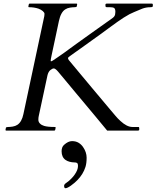

<svg xmlns="http://www.w3.org/2000/svg" viewBox="-20 -708 849 1041"><path d="M730.5 -19.5Q734.9 -19.5 734.9 -13.7V-4.9Q734.9 0 728.5 0H561Q554.7 -7.8 537.6 -28.3Q520.5 -48.8 497.6 -76.7Q474.6 -104.5 447.5 -136.7Q420.4 -168.9 393.8 -200.9Q367.2 -232.9 343 -262Q318.8 -291 308.8 -303Q298.8 -314.9 295.2 -319.3Q291.5 -323.7 287.6 -327.6Q278.3 -336.9 271.2 -336.9Q264.2 -336.9 253.4 -328.4Q242.7 -319.8 237.8 -301.3L189.9 -78.1Q188 -70.3 188 -58.6Q188 -46.9 196.8 -38.1Q205.6 -29.3 219.2 -25.4Q237.8 -19.5 278.8 -19.5Q281.7 -19.5 281.7 -15.6L279.3 -3.9Q277.8 0 274.9 0H13.2Q9.8 0 9.8 -3.9L12.2 -15.6Q14.2 -19.5 24.2 -19.5Q34.2 -19.5 48.6 -21.7Q63 -23.9 74.2 -31.2Q98.1 -46.9 106.9 -89.4L220.2 -620.6Q221.2 -625.5 221.2 -632.8Q221.2 -640.1 211.7 -648.2Q202.1 -656.2 188.5 -661.1Q165.5 -668.9 136.7 -668.9Q133.8 -668.9 133.8 -672.9L136.2 -684.6Q137.2 -688.5 141.1 -688.5H395.5Q398.4 -688.5 398.4 -684.6L396 -672.9Q395 -668.9 384.5 -668.9Q374 -668.9 359.6 -666.7Q345.2 -664.6 334 -657.2Q309.6 -642.1 299.3 -593.5Q289.1 -544.9 281 -507.3Q272.9 -469.7 267.8 -445.6Q262.7 -421.4 259.8 -408.2L255.9 -388.7Q253.4 -375.5 256.8 -375.5Q260.3 -375.5 270 -382.1Q279.8 -388.7 292 -397Q304.2 -405.3 315.2 -413.1Q326.2 -420.9 335.2 -427.2Q344.2 -433.6 351.8 -439.5Q359.4 -445.3 377.7 -458.5Q396 -471.7 418.5 -487.8Q440.9 -503.9 465.6 -521.5Q490.2 -539.1 512.5 -554.9Q534.7 -570.8 552.7 -583.5Q570.8 -596.2 579.1 -602.1Q587.4 -607.9 592.3 -611.8Q597.2 -615.7 600.1 -620.1Q605.5 -627.9 605.5 -643.8Q605.5 -659.7 599.1 -664.3Q592.8 -668.9 577.6 -668.9H560.5Q551.8 -668.9 551.8 -675.3V-683.1Q551.8 -688.5 560.1 -688.5H802.7Q808.6 -688.5 808.6 -683.1V-674.8Q808.6 -668.9 795.7 -668.9Q782.7 -668.9 771.7 -666.7Q760.7 -664.6 751 -660.9Q741.2 -657.2 730.5 -652.3Q719.7 -647.5 707.3 -642.6Q694.8 -637.7 681.9 -630.9Q668.9 -624 650.4 -612.3Q618.2 -591.3 579.6 -562.7Q541 -534.2 528.3 -524.9Q515.6 -515.6 498 -503.2Q480.5 -490.7 460.2 -476.1Q439.9 -461.4 420.4 -447.5Q400.9 -433.6 384.3 -421.9Q367.7 -410.2 358.2 -403.1Q348.6 -396 348.6 -393.6Q348.6 -388.2 353.5 -381.8Q359.4 -374.5 377.4 -353Q395.5 -331.5 422.1 -299.3Q448.7 -267.1 477.1 -233.4Q558.1 -136.2 575.2 -116.5Q592.3 -96.7 605 -81.3Q617.7 -65.9 632.8 -52.2Q668 -19.5 698.2 -19.5ZM335 312.5Q327.6 312.5 327.6 299.3Q327.6 291.5 338.1 284.4Q348.6 277.3 353.8 272.7Q358.9 268.1 368.2 258.8Q377.4 249.5 384.8 238.8Q402.8 213.4 402.8 192.4Q402.8 178.2 397.2 175.3Q391.6 172.4 381.1 172.4Q370.6 172.4 357.9 169.2Q345.2 166 335.4 159.2Q314 144 314 112.3Q314 89.4 327.1 77.6Q349.6 57.1 370.4 57.1Q391.1 57.1 405.8 65.9Q420.4 74.7 430.2 88.9Q449.7 117.2 449.7 147Q449.7 176.8 443.4 197Q437 217.3 425.8 235.4Q414.6 253.4 399.2 269Q383.8 284.7 364.3 298.6Q344.7 312.5 335 312.5Z"/></svg>

Font: Cardo-Italic
Style: Italic
Weight: 400
Italic angle: -12°
Designer: David J. Perry
Foundry: David J. Perry
Version: Version 0.991